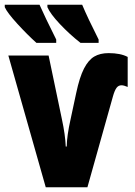

<svg xmlns="http://www.w3.org/2000/svg" viewBox="-33 -786 565 806"><path d="M503 -547V-421Q487 -428 477 -428Q464 -428 456 -417Q448 -406 441 -381L334 0H159L2 -553H171L227 -285Q241 -220 243 -171H247Q248 -217 263 -284L287 -396Q301 -462 319.5 -498Q338 -534 362.5 -548.5Q387 -563 423 -563Q473 -563 503 -547ZM203 -620V-606H120Q82 -640 39.5 -686.5Q-3 -733 -13 -756V-766H133Q155 -716 203 -620ZM381 -620V-606H305Q259 -642 218.5 -685Q178 -728 166 -756V-766H312Q335 -711 381 -620Z"/></svg>

Font: Noto Sans UI CondBlack
Style: Regular
Weight: 900
Width: 3
Designer: Monotype Design Team
Foundry: Monotype Imaging Inc.
Version: Version 1.001